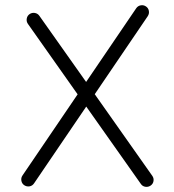

<svg xmlns="http://www.w3.org/2000/svg" viewBox="-20 -701 678 750"><path d="M74.7 22.5Q65.4 16.1 63.5 4.9Q61.5 -6.3 67.9 -15.6L283.2 -332.5L88.9 -607.9Q82.5 -617.2 84.5 -628.4Q86.4 -639.6 95.7 -646Q105 -652.3 116.2 -650.4Q127.4 -648.4 133.8 -639.2L316.4 -380.9L512.2 -668.9Q518.6 -678.2 529.8 -680.2Q541 -682.1 550.3 -675.8Q559.6 -669.4 561.5 -658.4Q563.5 -647.5 557.1 -637.7L350.1 -333L575.2 -13.7Q581.5 -4.4 579.6 6.6Q577.6 17.6 568.4 23.9Q559.1 30.3 547.9 28.6Q536.6 26.9 530.3 17.6L316.9 -284.7L112.8 15.6Q106.4 24.9 95.5 26.9Q84.5 28.8 74.7 22.5Z"/></svg>

Font: Mikhak Light
Style: Regular
Weight: 300
Designer: Amin Abedi
Version: Version 3.3